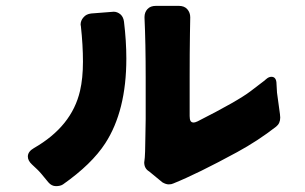

<svg xmlns="http://www.w3.org/2000/svg" viewBox="-20 -700 1040 655"><path d="M477 -434Q477 -554 473 -639Q473 -641 473 -642Q473 -658 483 -669Q493 -680 512 -680H590Q609 -680 619 -668.5Q629 -657 629 -641L628 -584Q627 -521 627 -441V-304Q627 -293 630 -287.5Q633 -282 641 -282Q645 -282 654 -286Q792 -356 835 -389Q862 -410 871 -416.5Q880 -423 888.5 -430.5Q897 -438 906 -438Q921 -438 923 -419Q923 -411 925 -384L935 -311Q936 -305 936 -299Q936 -279 922 -268Q859 -219 789 -181Q653 -107 571 -74Q565 -71 555.5 -71Q546 -71 534 -78L489 -115Q472 -125 472 -146Q472 -149 473 -154Q474 -158 475 -183.5Q476 -209 476 -235.5Q476 -262 477 -294ZM368 -660Q380 -660 391 -651Q401 -642 403 -626Q411 -560 411 -500Q411 -322 339 -211Q293 -140 195 -71Q186 -65 171 -65Q156 -65 145 -78Q117 -113 106.5 -122.5Q96 -132 89 -139Q75 -152 75 -166Q75 -166 75 -166Q75 -183 96 -195Q225 -269 253 -390Q263 -433 263 -489.5Q263 -546 256 -610Q255 -613 255 -616Q255 -630 265 -641Q274 -652 291 -654Q367 -660 368 -660Z"/></svg>

Font: Tsunagi Gothic Black
Style: Regular
Weight: 900
Designer: Yoshimichi Ohira
Foundry: Positype
Version: Version 1.001